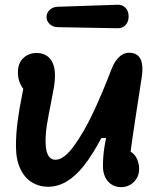

<svg xmlns="http://www.w3.org/2000/svg" viewBox="-20 -767 660 800"><path d="M409 -74.6Q409 -114.8 414.8 -152.5Q420.5 -190.3 430.9 -232.6L446.1 -192H402.4Q365.1 -121.6 329.8 -77Q294.4 -32.4 257.4 -10.6Q220.3 11.2 179.8 11.2Q143.5 11.2 113.4 -7Q83.2 -25.1 64.9 -63.2Q46.5 -101.4 46.5 -158.8Q46.5 -210.8 53.8 -264.5Q61.2 -318.1 73 -376.2Q78.8 -406.2 81.7 -423.2L111.4 -377.7Q96.9 -377.7 83.8 -389.9Q70.6 -402.1 62.6 -422.2Q54.6 -442.4 54.6 -465.2Q54.6 -503.8 77.1 -525Q99.6 -546.2 133.2 -546.2Q155.8 -546.2 172.9 -535.9Q190 -525.7 199.5 -504.8Q209.1 -483.9 209.1 -453Q209.1 -430.6 205 -405.1Q200.8 -379.6 191.8 -334.8Q180.9 -281.2 175.4 -246.6Q169.9 -211.9 169.9 -178Q169.9 -153.8 174.2 -136.8Q178.6 -119.8 187.8 -110.5Q197.1 -101.3 210.8 -101.3Q246.5 -101.3 288.6 -159.5Q330.8 -217.8 369.7 -301Q408.6 -384.2 445 -479.8Q458.6 -515.3 480.9 -533.5Q503.2 -551.7 532.4 -545.8Q558.1 -540.8 567.7 -515.7Q577.2 -490.5 571.1 -448.8Q563.1 -393.7 549.2 -306.5Q540.3 -249.2 533.1 -200Q525.9 -150.8 521.3 -109.4L498.8 -140.9Q517.4 -140.9 531.2 -130.2Q544.9 -119.4 552.2 -101.5Q559.6 -83.7 559.6 -62.4Q559.6 -40.8 549.4 -23.7Q539.2 -6.6 522.1 3.1Q505 12.8 485.4 12.8Q462.3 12.8 445.1 1.8Q427.8 -9.1 418.4 -28.8Q409 -48.4 409 -74.6ZM173.9 -696.1Q173.8 -713.8 187.1 -726Q200.3 -738.2 220.5 -738.8L468.9 -747.2Q489.5 -748.2 502.7 -734.7Q515.8 -721.2 515.9 -698.8Q516 -676.2 503 -662.4Q489.9 -648.6 469.3 -649.3L220.9 -653.8Q200.8 -654.2 187.4 -666.3Q174 -678.4 173.9 -696.1Z"/></svg>

Font: Monaspace Radon Var
Style: Regular
Weight: 400
Designer: Riley Cran and the Lettermatic Team
Version: Version 1.000 (Monaspace Radon Var)